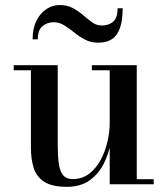

<svg xmlns="http://www.w3.org/2000/svg" viewBox="-20 -712 646 742"><path d="M238.5 10Q180.5 10 150.5 -9.8Q120.5 -29.5 110 -63.5Q99.5 -97.5 99.5 -141V-440.5H33V-460H203V-155Q203 -113 206.8 -82.8Q210.5 -52.5 223 -36.2Q235.5 -20 261 -20Q298 -20 325 -41Q352 -62 369.5 -95Q387 -128 395.5 -165.5Q404 -203 404 -236L416 -238Q416 -204 408.2 -161.5Q400.5 -119 381.2 -80Q362 -41 327 -15.5Q292 10 238.5 10ZM404 0V-440.5H335V-460H508.5V-19.5H574V0ZM360 -547Q331 -547 308.5 -559Q286 -571 266.8 -586.5Q247.5 -602 228.5 -614Q209.5 -626 187 -626Q162.5 -626 144.2 -611Q126 -596 126 -560H106Q106 -602.5 121 -632.2Q136 -662 159.8 -677.2Q183.5 -692.5 210 -692.5Q240.5 -692.5 262.2 -680.5Q284 -668.5 301.8 -653Q319.5 -637.5 336.2 -625.5Q353 -613.5 373 -613.5Q401 -613.5 417.8 -628.8Q434.5 -644 434.5 -680H454Q454 -633 443.5 -603.5Q433 -574 412.2 -560.5Q391.5 -547 360 -547Z"/></svg>

Font: Bodoni Moda Medium
Style: Regular
Weight: 500
Designer: Owen Earl
Foundry: indestructible type
Version: Version 2.005